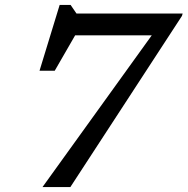

<svg xmlns="http://www.w3.org/2000/svg" viewBox="-20 -762 764 782"><path d="M721 -697 266.5 0H153L598 -618H286L203 -474H141L223 -742H267.5L291.5 -707H724Z"/></svg>

Font: Newsreader Caption
Style: Italic
Weight: 400
Italic angle: -17°
Designer: Hugues Gentile
Foundry: Production Type
Version: Version 1.001